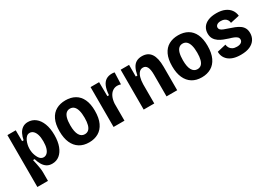

<svg xmlns="http://www.w3.org/2000/svg" viewBox="4 -1289 3068 2198"><g transform="rotate(-30 1538.0 -190.5)"><path d="M59 159V-255V-527H169L170 -383H190Q198 -427 215.5 -462.5Q233 -498 263 -519Q293 -540 335 -540Q391 -540 434 -506.5Q477 -473 501.5 -410Q526 -347 526 -259Q526 -174 503 -113Q480 -52 439 -19Q398 14 342 14Q301 14 272.5 -4Q244 -22 224 -55Q204 -88 191 -133H170Q177 -104 183.5 -71.5Q190 -39 194.5 -9.5Q199 20 199 42V159ZM293 -99Q318 -99 338 -117Q358 -135 369 -171Q380 -207 380 -260Q380 -314 368.5 -349.5Q357 -385 337 -403.5Q317 -422 291 -422Q266 -422 249 -406Q232 -390 221 -365.5Q210 -341 204.5 -314.5Q199 -288 199 -267V-251Q199 -237 202.5 -217.5Q206 -198 213.5 -177.5Q221 -157 231.5 -139Q242 -121 257.5 -110Q273 -99 293 -99Z M831 14Q757 14 705 -18.5Q653 -51 625 -113Q597 -175 597 -266Q597 -359 626 -420Q655 -481 708 -510.5Q761 -540 832 -540Q904 -540 956.5 -510Q1009 -480 1037.5 -419.5Q1066 -359 1066 -268Q1066 -172 1036.5 -109.5Q1007 -47 954 -16.5Q901 14 831 14ZM833 -92Q863 -92 883.5 -110Q904 -128 914 -165Q924 -202 924 -257Q924 -315 913.5 -353.5Q903 -392 882 -412Q861 -432 829 -432Q800 -432 779.5 -414Q759 -396 748.5 -358.5Q738 -321 738 -263Q738 -177 763 -134.5Q788 -92 833 -92Z M1158 0V-276V-527H1271L1273 -341H1294Q1299 -412 1317.5 -455.5Q1336 -499 1368 -519Q1400 -539 1444 -539Q1453 -539 1461.5 -538.5Q1470 -538 1481 -535L1475 -380Q1464 -384 1451.5 -386Q1439 -388 1429 -388Q1396 -388 1368.5 -369.5Q1341 -351 1323.5 -315Q1306 -279 1302 -226V0Z M1556 0V-328V-527H1667V-373H1688Q1699 -432 1718.5 -469Q1738 -506 1769 -523Q1800 -540 1842 -540Q1921 -540 1960 -483.5Q1999 -427 1999 -310V0H1858V-287Q1858 -357 1840.5 -389Q1823 -421 1788 -421Q1758 -421 1738 -399.5Q1718 -378 1707.5 -340.5Q1697 -303 1696 -254V0Z M2320 14Q2246 14 2194 -18.5Q2142 -51 2114 -113Q2086 -175 2086 -266Q2086 -359 2115 -420Q2144 -481 2197 -510.5Q2250 -540 2321 -540Q2393 -540 2445.5 -510Q2498 -480 2526.5 -419.5Q2555 -359 2555 -268Q2555 -172 2525.5 -109.5Q2496 -47 2443 -16.5Q2390 14 2320 14ZM2322 -92Q2352 -92 2372.5 -110Q2393 -128 2403 -165Q2413 -202 2413 -257Q2413 -315 2402.5 -353.5Q2392 -392 2371 -412Q2350 -432 2318 -432Q2289 -432 2268.5 -414Q2248 -396 2237.5 -358.5Q2227 -321 2227 -263Q2227 -177 2252 -134.5Q2277 -92 2322 -92Z M2836 14Q2779 14 2738.5 1Q2698 -12 2672 -35Q2646 -58 2633.5 -87.5Q2621 -117 2622 -149L2738 -176Q2740 -154 2751 -134Q2762 -114 2784.5 -101.5Q2807 -89 2842 -89Q2879 -89 2898.5 -103.5Q2918 -118 2918 -141Q2918 -161 2904.5 -174Q2891 -187 2867 -197Q2843 -207 2810 -216Q2779 -226 2746.5 -238.5Q2714 -251 2686.5 -270Q2659 -289 2642 -317Q2625 -345 2625 -387Q2625 -432 2647.5 -466.5Q2670 -501 2715 -520.5Q2760 -540 2826 -540Q2892 -540 2937 -520Q2982 -500 3007 -465.5Q3032 -431 3036 -386L2918 -360Q2917 -381 2906.5 -398.5Q2896 -416 2876.5 -426.5Q2857 -437 2827 -437Q2793 -437 2775 -423.5Q2757 -410 2757 -389Q2757 -372 2769.5 -360Q2782 -348 2806 -338.5Q2830 -329 2864 -318Q2900 -307 2933.5 -293.5Q2967 -280 2993.5 -262Q3020 -244 3035 -217Q3050 -190 3050 -150Q3050 -103 3026.5 -66Q3003 -29 2956 -7.5Q2909 14 2836 14Z"/></g></svg>

Font: Bricolage Grotesque SemiCondensed
Style: Bold
Weight: 700
Width: 4
Designer: Mathieu Triay
Foundry: Atelier Triay
Version: Version 1.001;gftools[0.9.33.dev8+g029e19f]